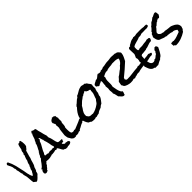

<svg xmlns="http://www.w3.org/2000/svg" viewBox="315 -2305 3915 3915"><g transform="rotate(-45 2273.0 -347.5)"><path d="M548.8 -695.3Q548.8 -678.7 547.4 -663.6Q545.9 -648.4 541 -631.8Q532.2 -625 525.4 -615.2L511.7 -596.7Q504.9 -587.9 497.1 -579.6Q489.3 -571.3 477.5 -566.4Q467.8 -523.4 453.6 -483.9Q439.5 -444.3 432.6 -401.4Q420.9 -379.9 414.1 -354.5Q407.2 -329.1 399.9 -303.2Q392.6 -277.3 383.8 -253.9Q375 -230.5 359.4 -211.9Q351.6 -188.5 343.8 -161.6Q335.9 -134.8 317.4 -117.2Q318.4 -115.2 318.4 -111.3Q318.4 -99.6 312.5 -89.4Q306.6 -79.1 306.6 -68.4Q291 -56.6 276.9 -41Q262.7 -25.4 248 -9.8Q233.4 5.9 216.8 17.6Q200.2 29.3 180.7 33.2Q167 23.4 155.3 11.2Q143.6 -1 127.9 -8.8Q120.1 -52.7 118.7 -95.2Q117.2 -137.7 111.3 -179.7Q107.4 -204.1 99.1 -226.6Q90.8 -249 90.8 -272.5Q90.8 -277.3 91.3 -282.7Q91.8 -288.1 92.8 -293Q83 -303.7 80.1 -319.8Q77.1 -335.9 75.2 -353Q73.2 -370.1 69.8 -386.7Q66.4 -403.3 57.6 -415Q61.5 -418.9 61.5 -425.8Q61.5 -430.7 60.1 -435.5Q58.6 -440.4 58.6 -445.3Q58.6 -449.2 61.5 -454.1Q53.7 -463.9 51.3 -472.2Q48.8 -480.5 47.9 -488.8Q46.9 -497.1 46.4 -505.9Q45.9 -514.6 43.9 -524.4Q42 -531.2 37.6 -534.7Q33.2 -538.1 33.2 -540Q33.2 -544.9 37.1 -547.9Q23.4 -567.4 14.6 -588.9Q5.9 -610.4 -4.9 -631.8Q-3.9 -642.6 2.9 -648.4Q9.8 -654.3 12.7 -664.1H43.9Q86.9 -580.1 109.9 -489.7Q132.8 -399.4 150.4 -307.6Q155.3 -281.2 159.7 -254.9Q164.1 -228.5 169.9 -201.2Q171.9 -195.3 175.8 -188.5Q179.7 -181.6 179.7 -174.8Q179.7 -168.9 176.8 -163.1Q182.6 -159.2 186 -152.3Q189.5 -145.5 191.9 -138.2Q194.3 -130.9 196.3 -123.5Q198.2 -116.2 202.1 -110.4Q213.9 -111.3 222.7 -121.1Q231.4 -130.9 238.8 -144Q246.1 -157.2 252.4 -170.4Q258.8 -183.6 267.6 -191.4Q268.6 -202.1 272 -212.4Q275.4 -222.7 275.4 -233.4Q285.2 -250 293 -264.6Q300.8 -279.3 302.7 -299.8Q307.6 -303.7 308.6 -306.2Q309.6 -308.6 317.4 -306.6Q317.4 -333 325.7 -357.9Q334 -382.8 348.6 -405.3Q350.6 -427.7 357.9 -450.7Q365.2 -473.6 375 -496.1Q377.9 -502.9 382.8 -512.2Q387.7 -521.5 387.7 -529.3Q387.7 -533.2 386.2 -536.6Q384.8 -540 384.8 -543.9Q384.8 -551.8 390.6 -557.6Q396.5 -563.5 401.4 -569.3Q401.4 -591.8 406.2 -614.3Q411.1 -636.7 425.8 -653.3Q430.7 -686.5 438.5 -718.3Q446.3 -750 460.9 -779.3H496.1Q496.1 -797.9 512.7 -797.9Q522.5 -797.9 534.2 -793Q542 -771.5 545.4 -744.6Q548.8 -717.8 548.8 -695.3Z M1243.2 -71.3Q1240.2 -57.6 1231 -49.3Q1221.7 -41 1209 -36.1Q1196.3 -31.2 1183.1 -29.8Q1169.9 -28.3 1159.2 -28.3Q1154.3 -28.3 1149.9 -28.8Q1145.5 -29.3 1140.6 -29.3Q1135.7 -29.3 1135.7 -24.4Q1135.7 -19.5 1130.9 -17.6Q1126 -19.5 1121.1 -20.5Q1116.2 -21.5 1111.3 -21.5Q1104.5 -21.5 1098.1 -20.5Q1091.8 -19.5 1085.9 -19.5Q1078.1 -19.5 1074.7 -21.5Q1071.3 -23.4 1068.8 -25.9Q1066.4 -28.3 1064 -31.2Q1061.5 -34.2 1056.6 -36.1Q1049.8 -39.1 1045.4 -37.1Q1041 -35.2 1032.2 -43Q1020.5 -52.7 1012.2 -66.9Q1003.9 -81.1 996.1 -96.7Q988.3 -112.3 979.5 -127.9Q970.7 -143.6 959 -155.3H951.2Q933.6 -155.3 926.8 -140.6Q921.9 -143.6 917 -147.9Q912.1 -152.3 906.2 -155.3Q883.8 -148.4 859.4 -143.6Q835 -138.7 810.5 -138.7H796.9Q791 -138.7 784.2 -140.6Q774.4 -136.7 766.6 -131.3Q758.8 -126 749 -126Q743.2 -126 735.4 -129.9Q729.5 -129.9 730 -125Q730.5 -120.1 723.6 -120.1H714.8Q701.2 -120.1 688 -119.1Q674.8 -118.2 661.1 -118.2Q642.6 -118.2 623 -123Q618.2 -120.1 612.3 -120.1Q608.4 -118.2 606.4 -113.8Q604.5 -109.4 602.5 -106Q600.6 -102.5 597.2 -100.1Q593.8 -97.7 587.9 -98.6Q585.9 -86.9 578.1 -80.1Q570.3 -73.2 570.3 -59.6Q559.6 -53.7 552.7 -44.9Q545.9 -36.1 539.1 -26.4Q532.2 -16.6 524.9 -7.8Q517.6 1 506.8 5.9Q502 11.7 503.9 24.4Q493.2 33.2 477.5 40Q461.9 46.9 448.2 46.9Q419.9 46.9 409.2 16.6Q409.2 6.8 410.6 -4.4Q412.1 -15.6 415 -25.9Q418 -36.1 423.8 -44.4Q429.7 -52.7 440.4 -56.6Q440.4 -65.4 434.6 -68.8Q428.7 -72.3 429.7 -81.1Q456.1 -93.8 475.6 -114.3Q495.1 -134.8 511.2 -157.7Q527.3 -180.7 543.9 -204.1Q560.5 -227.5 581.1 -246.1V-266.6Q610.4 -297.9 619.1 -336.9Q629.9 -338.9 633.3 -346.7Q636.7 -354.5 636.7 -365.2Q641.6 -365.2 643.1 -369.6Q644.5 -374 651.4 -372.1Q660.2 -395.5 670.9 -415Q681.6 -434.6 692.4 -454.6Q703.1 -474.6 711.4 -496.1Q719.7 -517.6 723.6 -543.9Q737.3 -544.9 738.8 -557.1Q740.2 -569.3 742.2 -579.1Q756.8 -592.8 764.2 -611.3Q771.5 -629.9 777.3 -649.9Q783.2 -669.9 790.5 -689.9Q797.9 -710 811.5 -725.6V-728.5Q811.5 -733.4 807.6 -734.9Q803.7 -736.3 803.7 -741.2Q804.7 -742.2 804.7 -743.2Q816.4 -748 822.3 -759.3Q828.1 -770.5 839.8 -775.4Q860.4 -758.8 876 -755.4Q891.6 -752 917 -750Q929.7 -736.3 931.2 -717.3Q932.6 -698.2 937.5 -679.7Q945.3 -648.4 954.6 -618.7Q963.9 -588.9 968.8 -557.6Q971.7 -539.1 979.5 -522.5Q987.3 -505.9 990.2 -488.3Q992.2 -474.6 990.2 -457.5Q988.3 -440.4 994.1 -427.7L1001 -412.1Q1005.9 -401.4 1009.3 -389.6Q1012.7 -377.9 1015.6 -366.2Q1023.4 -336.9 1029.8 -303.2Q1036.1 -269.5 1049.8 -242.2Q1054.7 -232.4 1064.9 -228.5Q1075.2 -224.6 1087.9 -223.1Q1100.6 -221.7 1112.8 -222.2Q1125 -222.7 1133.8 -222.7H1143.6Q1149.4 -222.7 1155.3 -220.7Q1159.2 -212.9 1159.2 -207Q1159.2 -195.3 1151.4 -188.5Q1143.6 -181.6 1143.6 -172.9Q1143.6 -168 1147.5 -162.1Q1143.6 -163.1 1135.7 -163.1Q1113.3 -163.1 1091.8 -155.3Q1099.6 -138.7 1112.8 -127.4Q1126 -116.2 1140.6 -106.4Q1150.4 -114.3 1161.1 -114.3Q1172.9 -114.3 1183.1 -108.9Q1193.4 -103.5 1205.1 -103.5Q1213.9 -103.5 1217.8 -106.4Q1225.6 -97.7 1230.5 -88.4Q1235.4 -79.1 1243.2 -71.3ZM937.5 -227.5Q935.5 -244.1 931.2 -251.5Q926.8 -258.8 923.8 -269.5Q919.9 -283.2 918.5 -298.8Q917 -314.5 914.1 -329.1Q907.2 -362.3 898.9 -395.5Q890.6 -428.7 877.9 -460Q881.8 -465.8 881.8 -470.7V-473.6Q873 -483.4 869.1 -497.6Q865.2 -511.7 861.8 -525.9Q858.4 -540 853 -552.2Q847.7 -564.5 835.9 -572.3Q833 -566.4 833 -558.6Q833 -551.8 834.5 -545.9Q835.9 -540 835.9 -533.2Q826.2 -528.3 821.8 -518.1Q817.4 -507.8 807.6 -502Q799.8 -470.7 785.2 -442.9Q770.5 -415 754.4 -387.7Q738.3 -360.4 723.6 -332.5Q709 -304.7 700.2 -274.4Q687.5 -265.6 683.1 -252Q678.7 -238.3 678.7 -224.6Q687.5 -219.7 698.7 -219.2Q710 -218.8 720.7 -218.8Q731.4 -218.8 741.2 -216.8Q751 -214.8 758.8 -207Q771.5 -210.9 786.6 -212.4Q801.8 -213.9 811.5 -220.7Q831.1 -213.9 853.5 -213.9Q865.2 -213.9 876.5 -215.8Q887.7 -217.8 898.4 -220.7Q907.2 -218.8 912.1 -214.4Q917 -210 926.8 -210.9Q931.6 -214.8 932.6 -219.2Q933.6 -223.6 937.5 -227.5Z M1767.6 -251Q1767.6 -240.2 1759.8 -234.9Q1752 -229.5 1752 -220.7Q1752 -216.8 1755.9 -210.9Q1742.2 -210.9 1737.3 -202.1Q1732.4 -193.4 1727.5 -182.6H1714.8Q1710 -182.6 1707 -180.7Q1704.1 -178.7 1701.7 -175.3Q1699.2 -171.9 1695.3 -165Q1676.8 -161.1 1659.7 -152.8Q1642.6 -144.5 1626.5 -135.3Q1610.4 -126 1593.8 -116.7Q1577.1 -107.4 1559.6 -101.6Q1550.8 -86.9 1534.2 -78.1H1531.2Q1526.4 -77.1 1522.9 -79.6Q1519.5 -82 1514.6 -82Q1511.7 -82 1510.7 -81.1Q1481.4 -61.5 1445.3 -61.5Q1435.5 -61.5 1426.8 -63Q1418 -64.5 1408.2 -64.5Q1405.3 -64.5 1404.3 -62.5L1402.3 -58.6Q1401.4 -56.6 1399.9 -54.7Q1398.4 -52.7 1392.6 -52.7Q1381.8 -52.7 1371.1 -55.7Q1360.4 -58.6 1348.6 -56.6Q1326.2 -69.3 1313.5 -81.1Q1300.8 -92.8 1290 -116.2Q1285.2 -127 1276.9 -136.7Q1268.6 -146.5 1264.6 -158.2Q1263.7 -162.1 1261.7 -172.4Q1259.8 -182.6 1257.8 -194.3Q1255.9 -206.1 1254.4 -216.8Q1252.9 -227.5 1252.9 -231.4Q1252.9 -243.2 1254.4 -254.4Q1255.9 -265.6 1257.8 -277.3Q1263.7 -314.5 1266.1 -352.1Q1268.6 -389.6 1282.2 -424.8Q1280.3 -435.5 1280.3 -445.3V-466.8Q1280.3 -485.4 1275.4 -498Q1283.2 -510.7 1283.2 -526.4Q1283.2 -543.9 1268.6 -546.9V-549.8Q1268.6 -570.3 1254.9 -582Q1254.9 -616.2 1272 -633.3Q1289.1 -650.4 1317.4 -663.1Q1321.3 -668.9 1320.3 -672.9Q1327.1 -670.9 1333 -668.9Q1338.9 -667 1344.7 -667Q1354.5 -667 1362.3 -669.9Q1365.2 -658.2 1377.4 -655.8Q1389.6 -653.3 1397.5 -649.4V-636.7Q1397.5 -606.4 1412.1 -579.1Q1408.2 -571.3 1407.2 -562.5Q1406.2 -553.7 1406.2 -545.9Q1406.2 -534.2 1407.2 -522.5Q1408.2 -510.7 1408.2 -500Q1408.2 -488.3 1405.8 -476.6Q1403.3 -464.8 1394.5 -456.1Q1393.6 -443.4 1393.1 -427.2Q1392.6 -411.1 1391.1 -394.5Q1389.6 -377.9 1385.7 -362.3Q1381.8 -346.7 1374 -336.9Q1373 -322.3 1372.6 -307.1Q1372.1 -292 1372.1 -278.3Q1372.1 -256.8 1374.5 -227.5Q1377 -198.2 1387.7 -178.7Q1392.6 -170.9 1406.7 -167Q1420.9 -163.1 1429.7 -163.1Q1440.4 -163.1 1451.7 -166.5Q1462.9 -169.9 1467.8 -178.7Q1473.6 -177.7 1475.6 -172.9Q1477.5 -168 1482.4 -165Q1538.1 -188.5 1593.8 -210Q1649.4 -231.4 1703.1 -259.8Q1710.9 -255.9 1719.7 -255.9Q1729.5 -255.9 1739.3 -257.8Q1749 -259.8 1758.8 -259.8H1765.6Q1767.6 -253.9 1767.6 -251Z M2378.9 -565.4Q2373 -556.6 2372.1 -545.9Q2371.1 -535.2 2371.1 -526.4Q2371.1 -514.6 2371.6 -503.4Q2372.1 -492.2 2372.1 -481.4V-466.8Q2370.1 -460 2366.2 -453.1Q2362.3 -446.3 2360.4 -439.5Q2346.7 -403.3 2346.7 -367.2V-365.2Q2341.8 -353.5 2337.4 -343.8Q2333 -334 2329.1 -324.7Q2325.2 -315.4 2323.2 -305.2Q2321.3 -294.9 2322.3 -281.2Q2308.6 -247.1 2286.1 -219.2Q2263.7 -191.4 2242.2 -162.1Q2221.7 -154.3 2204.6 -141.6Q2187.5 -128.9 2171.9 -113.3Q2141.6 -103.5 2112.3 -90.8Q2083 -78.1 2059.6 -56.6Q2041 -54.7 2022.5 -50.8Q2003.9 -46.9 1986.3 -39.1H1974.6Q1965.8 -39.1 1961.9 -43Q1949.2 -36.1 1935.5 -33.7Q1921.9 -31.2 1908.2 -31.2Q1890.6 -31.2 1873.5 -33.7Q1856.4 -36.1 1838.9 -39.1Q1829.1 -52.7 1811.5 -60.1Q1793.9 -67.4 1780.3 -74.2Q1752 -113.3 1739.3 -149.9Q1726.6 -186.5 1712.9 -232.4Q1714.8 -246.1 1719.7 -259.3Q1724.6 -272.5 1723.6 -288.1Q1741.2 -338.9 1770 -380.4Q1798.8 -421.9 1835.9 -460Q1835.9 -465.8 1838.4 -469.7Q1840.8 -473.6 1838.9 -481.4Q1839.8 -480.5 1842.8 -480.5Q1850.6 -480.5 1852.5 -484.9Q1854.5 -489.3 1853.5 -495.1Q1888.7 -517.6 1917.5 -546.9Q1946.3 -576.2 1983.4 -595.7Q1986.3 -604.5 1993.2 -610.4Q2000 -616.2 2003.9 -624Q2035.2 -632.8 2060.5 -650.4Q2085.9 -668 2114.3 -681.6Q2129.9 -690.4 2144 -693.8Q2158.2 -697.3 2174.8 -701.2Q2180.7 -703.1 2185.5 -704.1Q2190.4 -705.1 2196.3 -705.1Q2213.9 -705.1 2230.5 -698.7Q2247.1 -692.4 2264.6 -692.4Q2269.5 -692.4 2272.9 -692.9Q2276.4 -693.4 2280.3 -694.3Q2296.9 -673.8 2322.3 -663.1Q2328.1 -648.4 2336.4 -637.7Q2344.7 -627 2353.5 -616.7Q2362.3 -606.4 2369.6 -594.2Q2377 -582 2378.9 -565.4ZM2281.2 -514.6Q2281.2 -519.5 2280.3 -523.4Q2270.5 -526.4 2261.7 -531.2Q2252.9 -536.1 2242.2 -536.1Q2235.4 -536.1 2228.5 -533.2Q2227.5 -540 2223.1 -543Q2218.8 -545.9 2213.4 -548.3Q2208 -550.8 2202.6 -552.2Q2197.3 -553.7 2193.4 -557.6Q2190.4 -565.4 2187 -573.7Q2183.6 -582 2174.8 -585.9Q2166 -577.1 2154.3 -571.8Q2142.6 -566.4 2130.4 -561.5Q2118.2 -556.6 2106.9 -549.8Q2095.7 -543 2087.9 -533.2H2070.3Q2064.5 -522.5 2053.7 -517.1Q2043 -511.7 2035.2 -502Q2019.5 -494.1 2006.3 -482.9Q1993.2 -471.7 1980.5 -459.5Q1967.8 -447.3 1955.6 -434.6Q1943.4 -421.9 1929.7 -411.1Q1917 -383.8 1901.9 -363.8Q1886.7 -343.8 1873.5 -323.2Q1860.4 -302.7 1851.1 -278.8Q1841.8 -254.9 1841.8 -219.7V-210Q1841.8 -205.1 1842.8 -200.2Q1855.5 -186.5 1863.8 -170.9Q1872.1 -155.3 1891.6 -148.4Q1911.1 -140.6 1933.1 -141.6Q1955.1 -142.6 1975.6 -136.7Q2022.5 -145.5 2065.9 -165.5Q2109.4 -185.5 2148.4 -213.9Q2154.3 -218.8 2162.1 -224.1Q2169.9 -229.5 2174.8 -235.4Q2179.7 -240.2 2183.1 -246.1Q2186.5 -252 2190.4 -256.8Q2198.2 -269.5 2208 -282.2Q2217.8 -294.9 2228.5 -305.7Q2233.4 -327.1 2241.2 -347.2Q2249 -367.2 2256.8 -386.7Q2264.6 -406.2 2270 -426.8Q2275.4 -447.3 2275.4 -469.7Q2275.4 -474.6 2274.9 -480.5Q2274.4 -486.3 2273.4 -491.2Q2281.2 -502 2281.2 -514.6Z M3695.3 -169.9Q3693.4 -155.3 3685.1 -147.5Q3676.8 -139.6 3666 -132.8Q3661.1 -133.8 3656.7 -134.3Q3652.3 -134.8 3647.5 -134.8Q3617.2 -135.7 3590.3 -127Q3563.5 -118.2 3535.2 -114.3Q3525.4 -112.3 3517.1 -112.8Q3508.8 -113.3 3500 -111.3Q3468.8 -106.4 3433.6 -103.5Q3398.4 -100.6 3363.3 -96.2Q3328.1 -91.8 3294.4 -85.4Q3260.7 -79.1 3231.4 -67.4Q3228.5 -69.3 3225.6 -71.8Q3222.7 -74.2 3218.8 -74.2Q3209 -74.2 3200.2 -71.3Q3191.4 -68.4 3182.6 -69.3Q3172.9 -63.5 3161.6 -61Q3150.4 -58.6 3139.2 -57.1Q3127.9 -55.7 3117.2 -52.7Q3106.4 -49.8 3096.7 -42Q3088.9 -45.9 3077.6 -46.4Q3066.4 -46.9 3062.5 -53.7Q3040 -43 3015.1 -40Q2990.2 -37.1 2964.8 -38.1Q2948.2 -39.1 2926.8 -43Q2905.3 -46.9 2883.8 -54.2Q2862.3 -61.5 2843.8 -71.8Q2825.2 -82 2815.4 -96.7Q2808.6 -106.4 2805.7 -118.2Q2802.7 -129.9 2792 -135.7Q2794.9 -158.2 2798.8 -179.7Q2802.7 -201.2 2806.6 -223.6Q2826.2 -240.2 2843.8 -258.8Q2861.3 -277.3 2877 -297.9Q2895.5 -306.6 2911.6 -319.3Q2927.7 -332 2943.8 -345.2Q2960 -358.4 2976.1 -371.1Q2992.2 -383.8 3010.7 -393.6Q3013.7 -400.4 3019 -404.8Q3024.4 -409.2 3030.3 -413.6Q3036.1 -418 3041 -423.3Q3045.9 -428.7 3047.9 -436.5Q3082 -457 3107.4 -488.3Q3132.8 -519.5 3140.6 -558.6Q3124 -572.3 3103 -576.7Q3082 -581.1 3059.6 -583Q3040 -584 3019 -583Q2998 -582 2976.6 -584Q2955.1 -577.1 2932.1 -575.2Q2909.2 -573.2 2886.7 -571.8Q2864.3 -570.3 2842.3 -565.9Q2820.3 -561.5 2799.8 -549.8Q2795.9 -549.8 2792.5 -550.8Q2789.1 -551.8 2785.2 -551.8Q2753.9 -552.7 2726.6 -539.6Q2699.2 -526.4 2672.9 -513.7Q2670.9 -509.8 2670.9 -507.8Q2670.9 -502 2673.3 -496.6Q2675.8 -491.2 2675.8 -485.4Q2674.8 -484.4 2674.8 -483.4Q2674.8 -482.4 2673.8 -481.4Q2672.9 -476.6 2671.4 -472.7Q2669.9 -468.8 2668 -463.9Q2657.2 -432.6 2656.2 -402.3Q2655.3 -377 2656.2 -352.5Q2657.2 -328.1 2656.2 -302.7Q2654.3 -271.5 2646.5 -244.1Q2651.4 -220.7 2655.3 -194.8Q2659.2 -168.9 2665 -143.6Q2670.9 -118.2 2679.2 -94.2Q2687.5 -70.3 2701.2 -48.8Q2700.2 -46.9 2702.1 -45.9Q2704.1 -44.9 2706.1 -44.9H2713.9Q2718.8 -44.9 2717.8 -41Q2719.7 -38.1 2720.7 -35.6Q2721.7 -33.2 2724.6 -31.2Q2726.6 -28.3 2724.6 -23.4Q2723.6 -3.9 2714.8 12.7Q2706.1 29.3 2704.1 48.8Q2692.4 51.8 2682.6 51.8Q2666 50.8 2653.3 42.5Q2640.6 34.2 2629.9 22.5Q2619.1 10.7 2609.4 -1.5Q2599.6 -13.7 2587.9 -22.5Q2581.1 -49.8 2574.7 -83Q2568.4 -116.2 2553.7 -139.6Q2557.6 -148.4 2557.6 -161.1Q2558.6 -180.7 2554.2 -199.7Q2549.8 -218.8 2551.8 -238.3Q2551.8 -249 2554.2 -259.8Q2556.6 -270.5 2557.6 -281.2Q2558.6 -297.9 2554.2 -313.5Q2549.8 -329.1 2550.8 -345.7Q2551.8 -353.5 2554.2 -360.8Q2556.6 -368.2 2561.5 -374Q2556.6 -385.7 2558.6 -396.5Q2559.6 -413.1 2562.5 -427.7Q2565.4 -442.4 2566.4 -457Q2566.4 -464.8 2565.4 -472.2Q2564.5 -479.5 2562.5 -486.3L2553.7 -489.3Q2547.9 -489.3 2542.5 -486.3Q2537.1 -483.4 2533.2 -479.5Q2529.3 -475.6 2526.4 -473.1Q2523.4 -470.7 2520.5 -470.7Q2518.6 -470.7 2516.1 -471.2Q2513.7 -471.7 2511.7 -471.7Q2509.8 -471.7 2504.4 -467.8Q2499 -463.9 2491.7 -459.5Q2484.4 -455.1 2477.5 -450.7Q2470.7 -446.3 2466.8 -445.3Q2456.1 -447.3 2449.7 -452.6Q2443.4 -458 2438 -463.4Q2432.6 -468.8 2426.8 -473.1Q2420.9 -477.5 2412.1 -476.6Q2409.2 -482.4 2408.7 -489.3Q2408.2 -496.1 2409.2 -502.9V-518.6Q2416 -531.2 2427.2 -539.6Q2438.5 -547.9 2451.2 -553.7L2476.6 -565.4Q2489.3 -571.3 2500 -580.1H2508.8Q2526.4 -579.1 2539.6 -586.9Q2552.7 -594.7 2564.5 -605Q2576.2 -615.2 2588.4 -626Q2600.6 -636.7 2615.2 -642.6Q2626 -637.7 2637.7 -634.3Q2649.4 -630.9 2662.1 -629.9Q2674.8 -629.9 2688.5 -633.8Q2702.1 -637.7 2710 -648.4Q2714.8 -646.5 2718.3 -646Q2721.7 -645.5 2726.6 -645.5Q2741.2 -644.5 2755.9 -649.9Q2770.5 -655.3 2784.2 -663.1Q2803.7 -662.1 2822.8 -665.5Q2841.8 -668.9 2860.8 -672.9Q2879.9 -676.8 2898.9 -680.2Q2918 -683.6 2937.5 -682.6Q2969.7 -681.6 3001 -688.5Q3032.2 -695.3 3064.5 -693.4Q3086.9 -692.4 3108.9 -689.9Q3130.9 -687.5 3153.3 -688.5Q3166 -682.6 3176.3 -678.2Q3186.5 -673.8 3202.1 -675.8Q3233.4 -649.4 3258.8 -614.3V-597.7Q3257.8 -575.2 3251 -553.7Q3244.1 -532.2 3234.9 -511.2Q3225.6 -490.2 3214.8 -470.2Q3204.1 -450.2 3194.3 -430.7Q3130.9 -373 3067.4 -316.4Q3003.9 -259.8 2936.5 -207Q2934.6 -197.3 2931.2 -189.5Q2927.7 -181.6 2926.8 -172.9Q2926.8 -168 2927.7 -165Q2934.6 -163.1 2939.9 -157.7Q2945.3 -152.3 2943.4 -143.6H2952.1Q2957 -143.6 2957 -139.6L2972.7 -138.7Q3009.8 -136.7 3046.9 -140.6Q3084 -144.5 3121.6 -149.4Q3159.2 -154.3 3196.3 -158.7Q3233.4 -163.1 3270.5 -164.1Q3279.3 -167 3289.1 -168.9Q3298.8 -170.9 3306.6 -176.8H3309.6Q3316.4 -176.8 3319.8 -172.9Q3323.2 -168.9 3330.1 -168Q3335 -168 3340.3 -169.9Q3345.7 -171.9 3351.6 -172.9Q3365.2 -176.8 3380.4 -177.7Q3395.5 -178.7 3410.2 -180.7Q3466.8 -185.5 3522.5 -187Q3578.1 -188.5 3633.8 -201.2Q3638.7 -194.3 3647.5 -191.9Q3656.2 -189.5 3666 -187Q3675.8 -184.6 3684.1 -181.6Q3692.4 -178.7 3695.3 -169.9Z M4036.1 -621.1V-617.2Q4029.3 -615.2 4029.3 -607.4Q4018.6 -602.5 4006.8 -600.1Q3995.1 -597.7 3984.4 -592.8Q3973.6 -593.8 3962.4 -594.2Q3951.2 -594.7 3940.4 -594.7Q3911.1 -594.7 3881.8 -592.8Q3852.5 -590.8 3823.2 -592.8Q3809.6 -585 3793.5 -580.6Q3777.3 -576.2 3762.7 -576.2Q3751 -576.2 3742.2 -579.1Q3718.8 -567.4 3690.9 -559.6Q3663.1 -551.8 3634.8 -544.4Q3606.4 -537.1 3580.6 -527.8Q3554.7 -518.6 3535.2 -502Q3533.2 -488.3 3532.2 -475.1Q3531.2 -461.9 3531.2 -449.2Q3531.2 -435.5 3532.7 -423.8Q3534.2 -412.1 3539.1 -400.4Q3543.9 -398.4 3550.3 -397.5Q3556.6 -396.5 3561.5 -396.5Q3566.4 -396.5 3571.3 -397.9Q3576.2 -399.4 3578.1 -404.3Q3592.8 -406.2 3607.4 -405.8Q3622.1 -405.3 3636.7 -405.3Q3651.4 -405.3 3665.5 -406.2Q3679.7 -407.2 3693.4 -411.1Q3709 -415 3724.1 -416Q3739.3 -417 3753.9 -418Q3768.6 -418.9 3784.2 -421.4Q3799.8 -423.8 3816.4 -431.6Q3829.1 -426.8 3842.3 -426.8Q3855.5 -426.8 3868.2 -424.8Q3875 -419.9 3879.4 -414.1Q3883.8 -408.2 3883.8 -400.4Q3883.8 -386.7 3874 -373Q3864.3 -359.4 3858.4 -347.7H3847.7Q3824.2 -347.7 3802.2 -341.3Q3780.3 -335 3758.3 -326.7Q3736.3 -318.4 3714.4 -312Q3692.4 -305.7 3668.9 -305.7Q3665 -305.7 3664.6 -301.3Q3664.1 -296.9 3662.1 -294.9Q3657.2 -295.9 3647.5 -295.9Q3625 -295.9 3604.5 -291Q3584 -286.1 3562.5 -286.1Q3556.6 -286.1 3550.8 -286.6Q3544.9 -287.1 3539.1 -288.1Q3534.2 -280.3 3526.4 -277.8Q3518.6 -275.4 3511.7 -269.5Q3508.8 -260.7 3508.3 -248Q3507.8 -235.4 3507.3 -222.2Q3506.8 -209 3504.9 -197.3Q3502.9 -185.5 3497.1 -178.7Q3498 -173.8 3504.9 -175.3Q3511.7 -176.8 3511.7 -168.9Q3511.7 -160.2 3509.8 -150.4Q3507.8 -140.6 3507.8 -130.9Q3507.8 -112.3 3512.2 -90.3Q3516.6 -68.4 3525.9 -49.8Q3535.2 -31.2 3550.8 -19Q3566.4 -6.8 3589.8 -6.8Q3605.5 -6.8 3619.1 -12.7Q3632.8 -18.6 3641.6 -32.2L3646.5 -33.2Q3650.4 -33.2 3653.8 -32.2Q3657.2 -31.2 3661.1 -31.2Q3667 -31.2 3676.3 -38.6Q3685.5 -45.9 3696.8 -55.7Q3708 -65.4 3719.7 -74.7Q3731.4 -84 3742.2 -87.9Q3749 -101.6 3755.4 -115.2Q3761.7 -128.9 3774.4 -136.7V-165Q3784.2 -175.8 3795.4 -184.6Q3806.6 -193.4 3812.5 -207Q3817.4 -205.1 3821.8 -204.1Q3826.2 -203.1 3831.1 -203.1Q3835.9 -203.1 3841.3 -204.1Q3846.7 -205.1 3851.6 -207Q3859.4 -196.3 3863.8 -183.1Q3868.2 -169.9 3875 -158.2Q3866.2 -140.6 3854.5 -116.2Q3842.8 -91.8 3829.1 -67.4Q3815.4 -43 3800.3 -21Q3785.2 1 3770.5 12.7Q3767.6 15.6 3757.8 19.5Q3747.1 27.3 3738.3 34.7Q3729.5 42 3721.7 51.8Q3693.4 60.5 3667.5 75.2Q3641.6 89.8 3616.2 103.5Q3604.5 100.6 3590.8 100.6Q3579.1 100.6 3567.4 102.1Q3555.7 103.5 3542 103.5Q3538.1 98.6 3530.8 97.2Q3523.4 95.7 3525.4 86.9Q3492.2 85 3471.7 68.8Q3451.2 52.7 3437 29.3Q3422.9 5.9 3414.1 -21.5Q3405.3 -48.8 3395.5 -74.2V-77.1Q3395.5 -82 3399.4 -83Q3403.3 -84 3403.3 -88.9Q3403.3 -90.8 3402.3 -91.8Q3399.4 -102.5 3397.5 -110.4Q3395.5 -118.2 3395.5 -128.9Q3395.5 -144.5 3397.5 -159.7Q3399.4 -174.8 3399.4 -190.4Q3399.4 -206.1 3395.5 -217.8Q3399.4 -222.7 3401.9 -231Q3404.3 -239.3 3405.3 -248Q3406.2 -256.8 3406.7 -265.6Q3407.2 -274.4 3409.2 -281.2Q3405.3 -292 3402.3 -300.3Q3399.4 -308.6 3399.4 -320.3V-327.1Q3409.2 -343.8 3416 -361.3Q3422.9 -378.9 3430.7 -397.5V-400.4Q3430.7 -428.7 3428.7 -457Q3426.8 -485.4 3426.8 -513.7V-532.2Q3426.8 -542 3427.7 -550.8Q3435.5 -554.7 3439.5 -561.5Q3443.4 -568.4 3451.2 -572.3H3483.4L3489.3 -582Q3492.2 -586.9 3493.2 -592.8Q3503.9 -595.7 3514.2 -601.1Q3524.4 -606.4 3533.2 -612.3Q3546.9 -620.1 3558.1 -626.5Q3569.3 -632.8 3580.6 -637.2Q3591.8 -641.6 3604.5 -644.5Q3617.2 -647.5 3633.8 -649.4Q3641.6 -649.4 3644 -652.3Q3646.5 -655.3 3651.4 -659.2Q3663.1 -657.2 3674.8 -655.8Q3686.5 -654.3 3698.2 -654.3Q3721.7 -654.3 3742.2 -663.1Q3771.5 -663.1 3800.3 -664.1Q3829.1 -665 3858.4 -665Q3883.8 -665 3909.2 -663.1Q3934.6 -661.1 3959 -656.2Q3967.8 -659.2 3978.5 -659.2Q3990.2 -659.2 4002.4 -656.7Q4014.6 -654.3 4026.4 -656.2Q4027.3 -645.5 4031.7 -638.2Q4036.1 -630.9 4036.1 -621.1Z M4505.9 -123Q4505.9 -106.4 4497.6 -94.2Q4489.3 -82 4491.2 -64.5Q4477.5 -56.6 4468.8 -43.9Q4460 -31.2 4452.1 -17.6Q4387.7 24.4 4314 50.3Q4240.2 76.2 4162.1 76.2Q4157.2 76.2 4153.3 71.8Q4149.4 67.4 4145.5 62.5Q4141.6 57.6 4137.2 53.2Q4132.8 48.8 4127 48.8Q4120.1 48.8 4116.2 51.8Q4116.2 49.8 4116.7 48.3Q4117.2 46.9 4117.2 44.9Q4117.2 33.2 4114.3 21Q4111.3 8.8 4111.3 -2.9Q4111.3 -16.6 4116.2 -25.4H4127.9Q4137.7 -25.4 4147 -26.9Q4156.2 -28.3 4167 -28.3Q4177.7 -28.3 4186.5 -22.5Q4240.2 -24.4 4288.6 -42.5Q4336.9 -60.5 4386.7 -78.1Q4394.5 -88.9 4396 -102.1Q4397.5 -115.2 4403.3 -127Q4377.9 -148.4 4352.1 -160.6Q4326.2 -172.9 4292 -168.9Q4271.5 -181.6 4248.5 -183.6Q4225.6 -185.5 4202.1 -189.5Q4196.3 -190.4 4189.9 -191.9Q4183.6 -193.4 4176.8 -193.4Q4171.9 -193.4 4167.5 -190.9Q4163.1 -188.5 4165 -183.6Q4160.2 -191.4 4151.9 -192.9Q4143.6 -194.3 4137.7 -200.2Q4106.4 -202.1 4083 -211.4Q4059.6 -220.7 4031.2 -232.4Q4023.4 -235.4 4016.1 -236.8Q4008.8 -238.3 4002 -242.2Q3984.4 -251 3973.6 -265.6Q3962.9 -280.3 3956.5 -298.3Q3950.2 -316.4 3947.3 -335.9Q3944.3 -355.5 3941.4 -372.1Q3950.2 -387.7 3957.5 -404.3Q3964.8 -420.9 3969.7 -439.5Q3975.6 -442.4 3981.4 -444.3Q3987.3 -446.3 3994.1 -449.2Q3993.2 -451.2 3993.2 -454.1Q3993.2 -459 3996.6 -463.9Q4000 -468.8 3998 -473.6Q4019.5 -493.2 4039.6 -514.2Q4059.6 -535.2 4074.2 -560.5Q4088.9 -565.4 4097.7 -575.2Q4106.4 -585 4115.2 -595.2Q4124 -605.5 4134.8 -613.8Q4145.5 -622.1 4162.1 -624Q4166 -630.9 4172.9 -635.3Q4179.7 -639.6 4186.5 -643.6Q4193.4 -647.5 4199.2 -652.3Q4205.1 -657.2 4208 -666Q4223.6 -666 4236.8 -671.9Q4250 -677.7 4262.7 -684.6Q4275.4 -691.4 4288.6 -697.3Q4301.8 -703.1 4317.4 -703.1Q4321.3 -703.1 4325.2 -702.6Q4329.1 -702.1 4334 -701.2Q4340.8 -694.3 4343.3 -685.1Q4345.7 -675.8 4346.7 -665Q4347.7 -654.3 4348.1 -643.6Q4348.6 -632.8 4351.6 -624Q4342.8 -607.4 4332.5 -590.8Q4322.3 -574.2 4305.7 -565.4H4303.7Q4296.9 -564.5 4291 -568.4Q4285.2 -572.3 4277.3 -572.3Q4272.5 -572.3 4269.5 -569.3L4264.6 -564.5Q4262.7 -562.5 4259.3 -560.5Q4255.9 -558.6 4250 -560.5Q4236.3 -555.7 4239.3 -543.9Q4220.7 -542 4208 -532.7Q4195.3 -523.4 4184.6 -512.2Q4173.8 -501 4163.1 -491.7Q4152.3 -482.4 4137.7 -481.4Q4121.1 -452.1 4097.2 -429.7Q4073.2 -407.2 4057.6 -378.9Q4060.5 -371.1 4061.5 -362.3Q4062.5 -353.5 4064.5 -343.8Q4073.2 -332 4085.4 -323.2Q4097.7 -314.5 4109.4 -305.7H4112.3Q4131.8 -305.7 4148.4 -298.3Q4165 -291 4183.6 -291Q4193.4 -291 4200.2 -294.9Q4225.6 -289.1 4250.5 -285.2Q4275.4 -281.2 4300.8 -279.3Q4313.5 -277.3 4326.7 -277.3Q4339.8 -277.3 4351.6 -274.4Q4362.3 -271.5 4373 -267.1Q4383.8 -262.7 4394.5 -257.8Q4417 -248 4437 -236.3Q4457 -224.6 4472.7 -208.5Q4488.3 -192.4 4497.1 -171.4Q4505.9 -150.4 4505.9 -123Z"/></g></svg>

Font: Rock Salt
Style: Regular
Weight: 400
Version: Version 1.001